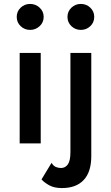

<svg xmlns="http://www.w3.org/2000/svg" viewBox="-20 -729 564 976"><path d="M323 -643Q323 -671 343 -690Q363 -709 391 -709Q419 -709 439 -690Q459 -671 459 -643Q459 -615 439 -596Q419 -577 391 -577Q363 -577 343 -596Q323 -615 323 -643ZM65 -643Q65 -671 85 -690Q105 -709 133 -709Q161 -709 181.5 -690Q202 -671 202 -643Q202 -615 181.5 -596Q161 -577 133 -577Q105 -577 85 -596Q65 -615 65 -643ZM242 99Q252 115 264.5 120Q277 125 290 125Q312 125 325 106.5Q338 88 338 44V-460H444V65Q444 145 405.5 186Q367 227 295 227Q255 227 229.5 212.5Q204 198 191 183ZM80 -460H187V0H80Z"/></svg>

Font: Jost* Medium
Style: Regular
Weight: 500
Version: Version 3.7